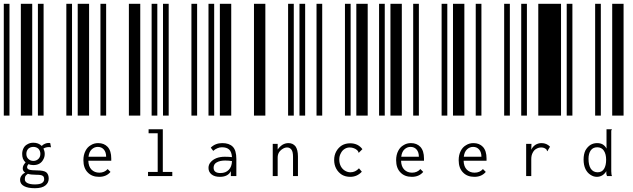

<svg xmlns="http://www.w3.org/2000/svg" viewBox="-20 -610 3340 1013"><path d="M0 0V-590H30V0ZM90 0V-590H150V0ZM180 0V-590H210V0ZM249 167Q245 166 239 166Q221 166 209 174Q216 187 216 202Q216 219 208 232Q201 246 187 254Q174 261 156 261Q142 261 130 256Q123 264 123 272Q123 281 134 285Q146 289 175 289Q211 289 224 299Q237 310 237 332Q237 354 220 368Q202 383 164 383Q127 383 107 372Q86 361 86 339Q86 326 94 316Q101 306 113 301Q100 293 100 278Q100 263 115 247Q106 239 101 227Q97 216 97 202Q97 186 104 172Q111 158 125 151Q138 143 156 143Q183 143 200 160Q208 152 218 148Q227 144 239 144L245 145ZM156 239Q172 239 183 228Q193 218 193 202Q193 186 183 175Q172 165 156 165Q140 165 129 175Q119 186 119 202Q119 218 129 228Q140 239 156 239ZM213 336Q213 327 210 322Q207 317 197 314Q188 312 169 312Q143 312 127 307Q118 313 114 319Q111 326 111 336Q111 349 125 356Q139 363 164 363Q189 363 201 356Q213 348 213 336Z M330 0V-590H360V0ZM390 0V-590H450V0ZM510 0V-590H540V0ZM503 323Q465 323 443 300Q420 277 420 235Q420 207 431 186Q441 166 459 156Q476 145 498 145Q529 145 548 165Q567 186 567 226Q567 230 567 238H446Q447 269 463 285Q479 301 504 301Q531 301 548 282L563 297Q541 323 503 323ZM540 217Q540 193 528 179Q516 165 496 165Q478 165 464 178Q450 191 447 217Z M660 0V-590H720V0ZM780 0V-590H810V0ZM840 0V-590H870V0ZM761 297H812V93H764V72H839V297H889V319H761Z M990 0V-590H1020V0ZM1080 0V-590H1110V0ZM1140 0V-590H1200V0ZM1153 145Q1189 145 1208 164Q1227 183 1227 229V319H1198V293Q1183 323 1140 323Q1112 323 1096 310Q1080 297 1080 276Q1080 258 1092 245Q1103 232 1123 224Q1142 217 1166 217Q1187 217 1204 219Q1202 191 1189 179Q1176 167 1151 167Q1138 167 1127 172Q1115 177 1105 186L1092 169Q1116 145 1153 145ZM1143 303Q1171 303 1187 286Q1203 270 1204 240Q1187 237 1168 237Q1140 237 1123 247Q1107 256 1107 275Q1107 303 1143 303Z M1320 0V-590H1380V0ZM1500 0V-590H1530V0ZM1560 0V-590H1590V0ZM1419 149H1445V179Q1455 164 1470 154Q1485 145 1502 145Q1525 145 1539 162Q1552 180 1552 216V319H1526V217Q1526 191 1518 180Q1509 168 1495 168Q1483 168 1472 175Q1460 182 1452 194Q1445 206 1445 221V319H1419Z M1650 0V-590H1680V0ZM1800 0V-590H1830V0ZM1860 0V-590H1920V0ZM1828 323Q1803 323 1784 312Q1765 300 1754 280Q1743 260 1743 234Q1743 209 1754 189Q1765 169 1784 157Q1803 146 1828 146Q1848 146 1865 154Q1881 162 1892 177L1875 194L1873 196L1871 194Q1871 191 1869 188Q1868 186 1864 182Q1856 175 1847 172Q1837 168 1825 168Q1810 168 1798 176Q1785 184 1778 199Q1770 213 1770 232Q1770 251 1778 267Q1786 282 1799 290Q1813 299 1829 299Q1855 299 1874 278L1889 296Q1864 323 1828 323Z M1980 0V-590H2010V0ZM2040 0V-590H2100V0ZM2160 0V-590H2190V0ZM2153 323Q2115 323 2093 300Q2070 277 2070 235Q2070 207 2081 186Q2091 166 2109 156Q2126 145 2148 145Q2179 145 2198 165Q2217 186 2217 226Q2217 230 2217 238H2096Q2097 269 2113 285Q2129 301 2154 301Q2181 301 2198 282L2213 297Q2191 323 2153 323ZM2190 217Q2190 193 2178 179Q2166 165 2146 165Q2128 165 2114 178Q2100 191 2097 217Z M2310 0V-590H2340V0ZM2370 0V-590H2430V0ZM2490 0V-590H2520V0ZM2483 323Q2445 323 2423 300Q2400 277 2400 235Q2400 207 2411 186Q2421 166 2439 156Q2456 145 2478 145Q2509 145 2528 165Q2547 186 2547 226Q2547 230 2547 238H2426Q2427 269 2443 285Q2459 301 2484 301Q2511 301 2528 282L2543 297Q2521 323 2483 323ZM2520 217Q2520 193 2508 179Q2496 165 2476 165Q2458 165 2444 178Q2430 191 2427 217Z M2640 0V-590H2670V0ZM2730 0V-590H2760V0ZM2820 0V-590H2940V0ZM2837 145Q2864 145 2882 164L2870 184L2869 188L2866 186Q2865 182 2864 180Q2862 177 2857 174Q2848 168 2835 168Q2822 168 2810 175Q2798 181 2791 195Q2783 209 2783 229V319H2756V149H2784L2783 180Q2790 164 2805 154Q2820 145 2837 145Z M2970 0V-590H3000V0ZM3120 0V-590H3150V0ZM3210 0V-590H3270V0ZM3129 323Q3111 323 3095 312Q3079 302 3069 282Q3059 261 3059 232Q3059 203 3069 183Q3080 164 3096 154Q3112 145 3130 145Q3148 145 3160 152Q3173 160 3180 174V72H3208V74Q3206 77 3205 79Q3205 82 3205 88V293Q3205 302 3206 307Q3206 313 3209 319H3183Q3180 313 3179 307Q3179 302 3179 293Q3171 307 3158 315Q3145 323 3129 323ZM3133 299Q3156 299 3167 281Q3178 263 3178 233Q3178 203 3166 185Q3154 167 3131 167Q3109 167 3097 183Q3085 200 3085 228Q3085 261 3097 280Q3110 299 3133 299Z"/></svg>

Font: Libre Barcode 128 Text
Style: Regular
Weight: 400
Version: Version 1.005; ttfautohint (v1.8.3)